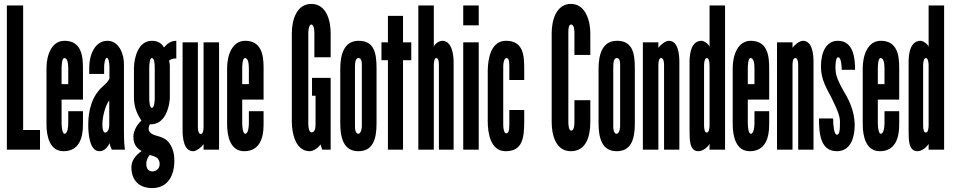

<svg xmlns="http://www.w3.org/2000/svg" viewBox="-20 -763 4863 979"><path d="M15 0H184V-100H98V-735H15Z M328 -196V-136C328 -117 325 -81 309 -81C298 -81 294 -114 294 -136V-255H403V-418C403 -481 393 -555 309 -555C242 -555 217 -480 217 -415V-130C217 -67 234 8 304 8C381 8 403 -56 403 -127V-196ZM294 -411C294 -427 295 -467 308 -467C325 -467 328 -438 328 -411V-334H294Z M538 -363C535 -352 519 -335 506 -324C450 -276 430 -203 430 -127C430 -93 433 8 487 8C511 8 530 -12 538 -33C539 -27 547 -5 550 0H617C614 -24 612 -46 612 -95V-431C614 -482 589 -555 528 -555C462 -555 435 -480 435 -419V-386H511V-422C511 -436 515 -468 525 -468C534 -468 538 -439 538 -422ZM537 -124C537 -105 529 -87 516 -87C502 -87 502 -125 502 -128C502 -172 519 -228 537 -251Z M846 -429C846 -435 844 -449 842 -453C847 -460 860 -465 879 -465V-555C852 -555 833 -541 816 -521C804 -543 784 -555 754 -555C687 -555 664 -474 663 -416V-267C663 -221 676 -186 701 -148C680 -129 660 -96 660 -66C660 -25 680 -4 703 7H702C676 26 650 52 650 90C650 154 687 196 756 196C838 196 869 129 869 56C869 11 856 -18 838 -40C822 -58 800 -65 778 -71C763 -75 738 -85 738 -105C738 -115 741 -124 744 -129H749C817 -129 843 -206 846 -264ZM769 -262C769 -248 767 -213 754 -213C744 -213 741 -243 741 -262V-417C741 -437 744 -467 754 -467C767 -467 769 -439 769 -417ZM768 35C781 40 794 50 794 74C794 94 779 111 757 111C735 111 726 94 726 73C726 52 735 37 744 27Z M1018 -116C1018 -95 1014 -80 1004 -80C994 -80 989 -94 989 -115V-547H911V-99C911 -66 915 8 965 8C982 8 1008 -13 1018 -28V0H1097V-547H1018Z M1249 -196V-136C1249 -117 1246 -81 1230 -81C1219 -81 1215 -114 1215 -136V-255H1324V-418C1324 -481 1314 -555 1230 -555C1163 -555 1138 -480 1138 -415V-130C1138 -67 1155 8 1225 8C1302 8 1324 -56 1324 -127V-196ZM1215 -411C1215 -427 1216 -467 1229 -467C1246 -467 1249 -438 1249 -411V-334H1215Z M1666 -471V-594C1666 -653 1647 -743 1567 -743C1492 -743 1468 -660 1468 -594V-141C1468 -89 1485 8 1559 8C1577 8 1605 -9 1614 -27L1623 0H1666V-366H1571V-275H1589V-132C1589 -114 1587 -88 1569 -88C1557 -88 1552 -109 1552 -132V-594C1552 -612 1556 -638 1567 -638C1581 -638 1583 -609 1583 -594V-471Z M1900 -414C1900 -491 1889 -555 1809 -555C1735 -555 1715 -487 1715 -411V-136C1715 -68 1728 8 1807 8C1879 8 1900 -49 1900 -133ZM1825 -126C1826 -117 1823 -81 1807 -81C1793 -81 1789 -104 1790 -126V-421C1790 -448 1794 -467 1808 -467C1824 -467 1826 -446 1825 -421Z M1958 -682V-547H1925V-456H1958V0H2035V-456H2077V-547H2035V-682Z M2192 -431C2192 -444 2194 -467 2205 -467C2217 -467 2218 -443 2218 -431V0H2293V-448C2293 -481 2285 -555 2235 -555C2218 -555 2194 -537 2192 -524V-735H2113V0H2192Z M2342 -634H2421V-735H2342ZM2421 0V-547H2342V0Z M2546 -427C2546 -447 2553 -467 2562 -467C2571 -467 2577 -460 2577 -427V-355H2653V-408C2653 -479 2650 -555 2560 -555C2484 -555 2468 -466 2467 -403V-144C2467 -87 2480 8 2558 8C2646 8 2652 -62 2653 -139V-202H2577V-126C2577 -93 2571 -83 2561 -83C2551 -83 2546 -106 2546 -126Z M2909 -252V-141C2909 -127 2908 -97 2892 -97C2880 -97 2878 -127 2878 -141V-598C2878 -614 2879 -638 2892 -638C2908 -638 2909 -607 2909 -594V-483H2990V-594C2990 -646 2971 -743 2891 -743C2816 -743 2793 -659 2793 -594V-141C2793 -76 2813 8 2891 8C2967 8 2990 -64 2990 -141V-252Z M3217 -414C3217 -491 3206 -555 3126 -555C3052 -555 3032 -487 3032 -411V-136C3032 -68 3045 8 3124 8C3196 8 3217 -49 3217 -133ZM3142 -126C3143 -117 3140 -81 3124 -81C3110 -81 3106 -104 3107 -126V-421C3107 -448 3111 -467 3125 -467C3141 -467 3143 -446 3142 -421Z M3337 -431C3337 -452 3341 -467 3351 -467C3361 -467 3366 -453 3366 -432V0H3444V-448C3444 -481 3440 -555 3390 -555C3373 -555 3347 -534 3337 -519V-547H3258V0H3337Z M3677 -735H3598V-524C3595 -537 3571 -555 3557 -555C3506 -555 3496 -493 3496 -448V-99C3497 -60 3492 8 3541 8C3567 8 3593 -18 3598 -30V0H3677ZM3598 -125C3598 -106 3594 -87 3584 -87C3573 -87 3570 -105 3570 -125V-431C3570 -450 3575 -467 3584 -467C3594 -467 3598 -447 3598 -431Z M3827 -196V-136C3827 -117 3824 -81 3808 -81C3797 -81 3793 -114 3793 -136V-255H3902V-418C3902 -481 3892 -555 3808 -555C3741 -555 3716 -480 3716 -415V-130C3716 -67 3733 8 3803 8C3880 8 3902 -56 3902 -127V-196ZM3793 -411C3793 -427 3794 -467 3807 -467C3824 -467 3827 -438 3827 -411V-334H3793Z M4021 -431C4021 -452 4025 -467 4035 -467C4045 -467 4050 -453 4050 -432V0H4128V-448C4128 -481 4124 -555 4074 -555C4057 -555 4031 -534 4021 -519V-547H3942V0H4021Z M4340 -407C4340 -461 4334 -555 4252 -555C4192 -555 4166 -495 4166 -425C4166 -354 4196 -312 4222 -260C4242 -218 4263 -177 4263 -142C4263 -100 4261 -76 4247 -76C4233 -76 4228 -124 4228 -159H4156C4156 -85 4162 8 4247 8C4325 8 4338 -77 4338 -124C4338 -202 4304 -262 4278 -305C4263 -334 4240 -371 4240 -414C4240 -435 4241 -471 4254 -471C4269 -471 4272 -424 4272 -407Z M4490 -196V-136C4490 -117 4487 -81 4471 -81C4460 -81 4456 -114 4456 -136V-255H4565V-418C4565 -481 4555 -555 4471 -555C4404 -555 4379 -480 4379 -415V-130C4379 -67 4396 8 4466 8C4543 8 4565 -56 4565 -127V-196ZM4456 -411C4456 -427 4457 -467 4470 -467C4487 -467 4490 -438 4490 -411V-334H4456Z M4794 -735H4715V-524C4712 -537 4688 -555 4674 -555C4623 -555 4613 -493 4613 -448V-99C4614 -60 4609 8 4658 8C4684 8 4710 -18 4715 -30V0H4794ZM4715 -125C4715 -106 4711 -87 4701 -87C4690 -87 4687 -105 4687 -125V-431C4687 -450 4692 -467 4701 -467C4711 -467 4715 -447 4715 -431Z"/></svg>

Font: League Gothic Condensed
Style: Regular
Weight: 400
Width: 3
Designer: Tyler Finck
Foundry: The League of Moveable Type
Version: Version 1.001;PS 001.001;hotconv 1.0.56;makeotf.lib2.0.21325